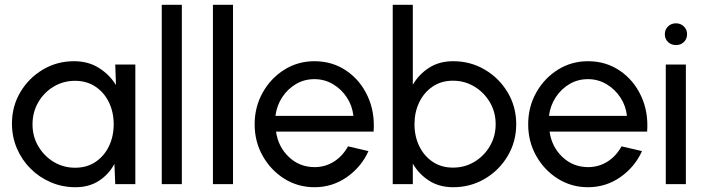

<svg xmlns="http://www.w3.org/2000/svg" viewBox="-20 -770 2948 803"><path d="M462 -500H546V0H462L458.5 -84.5Q435 -40.5 393.8 -13.8Q352.5 13 295.5 13Q240.5 13 192.2 -7.8Q144 -28.5 107.5 -65Q71 -101.5 50.5 -149.8Q30 -198 30 -253.5Q30 -325.5 65 -384.5Q100 -443.5 159 -478.8Q218 -514 289.5 -514Q349 -514 393.2 -486.2Q437.5 -458.5 465 -414.5ZM294 -68.5Q343.5 -68.5 379.8 -93Q416 -117.5 435.8 -158.8Q455.5 -200 455.5 -250Q455.5 -301 435.5 -342.2Q415.5 -383.5 379 -407.8Q342.5 -432 294 -432Q244.5 -432 204 -407.5Q163.5 -383 139.8 -341.8Q116 -300.5 116 -250Q116 -199 140.5 -157.8Q165 -116.5 205.2 -92.5Q245.5 -68.5 294 -68.5Z M656.5 0V-750H740.5V0Z M870.5 0V-750H954.5V0Z M1295 13Q1226 13 1169.2 -22.5Q1112.5 -58 1078.8 -117.8Q1045 -177.5 1045 -250Q1045 -323 1078.8 -383Q1112.5 -443 1169.2 -478.5Q1226 -514 1295 -514Q1370 -514 1428.2 -474.5Q1486.5 -435 1517.5 -368Q1548.5 -301 1542.5 -219.5H1134.5Q1143.5 -156 1187.8 -113.8Q1232 -71.5 1295 -71Q1340 -71 1376.5 -94Q1413 -117 1435.5 -158L1521 -138Q1491 -71.5 1430.5 -29.2Q1370 13 1295 13ZM1132 -285.5H1458Q1453.5 -327.5 1430.8 -362.2Q1408 -397 1372.5 -418Q1337 -439 1295 -439Q1252.5 -439 1217.8 -418.5Q1183 -398 1160.2 -363.2Q1137.5 -328.5 1132 -285.5Z M1875.5 -514Q1948 -514 2008 -478.5Q2068 -443 2103.5 -383.2Q2139 -323.5 2139 -250.5Q2139 -178 2103.5 -118Q2068 -58 2008 -22.5Q1948 13 1875.5 13Q1817.5 13 1774.8 -14.2Q1732 -41.5 1706.5 -85.5V0H1622.5V-750H1706.5V-415.5Q1732 -459.5 1774.8 -486.8Q1817.5 -514 1875.5 -514ZM1874.5 -69Q1924 -69 1964.5 -93.5Q2005 -118 2029 -159.2Q2053 -200.5 2053 -250.5Q2053 -301.5 2028.5 -342.8Q2004 -384 1963.5 -408.2Q1923 -432.5 1874.5 -432.5Q1825.5 -432.5 1789.2 -407.8Q1753 -383 1733.2 -341.8Q1713.5 -300.5 1713.5 -250.5Q1713.5 -200 1733.5 -158.8Q1753.5 -117.5 1789.8 -93.2Q1826 -69 1874.5 -69Z M2439 13Q2370 13 2313.2 -22.5Q2256.5 -58 2222.8 -117.8Q2189 -177.5 2189 -250Q2189 -323 2222.8 -383Q2256.5 -443 2313.2 -478.5Q2370 -514 2439 -514Q2514 -514 2572.2 -474.5Q2630.5 -435 2661.5 -368Q2692.5 -301 2686.5 -219.5H2278.5Q2287.5 -156 2331.8 -113.8Q2376 -71.5 2439 -71Q2484 -71 2520.5 -94Q2557 -117 2579.5 -158L2665 -138Q2635 -71.5 2574.5 -29.2Q2514 13 2439 13ZM2276 -285.5H2602Q2597.5 -327.5 2574.8 -362.2Q2552 -397 2516.5 -418Q2481 -439 2439 -439Q2396.5 -439 2361.8 -418.5Q2327 -398 2304.2 -363.2Q2281.5 -328.5 2276 -285.5Z M2764.5 -500H2848.5V0H2764.5ZM2807 -581.5Q2787.5 -581.5 2774 -594.2Q2760.5 -607 2760.5 -627Q2760.5 -646.5 2774 -659.5Q2787.5 -672.5 2807 -672.5Q2826.5 -672.5 2840 -659.5Q2853.5 -646.5 2853.5 -627Q2853.5 -607 2840.2 -594.2Q2827 -581.5 2807 -581.5Z"/></svg>

Font: Urbanist Medium
Style: Regular
Weight: 500
Designer: Corey Hu
Foundry: Corey Hu
Version: Version 1.321; ttfautohint (v1.8.4.7-5d5b)